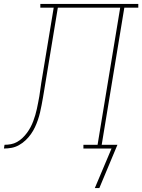

<svg xmlns="http://www.w3.org/2000/svg" viewBox="-76 -755 723 976"><path d="M406 201 491 0H348V-19H420L535 -716H218L149 -298Q146 -279 142.5 -259.5Q139 -240 135.5 -221Q132 -202 127.5 -183Q123 -164 116.5 -145Q110 -126 101.5 -108Q93 -90 81 -73Q69 -56 53.5 -41.5Q38 -27 20 -17Q2 -7 -17.5 -3.5Q-37 0 -56 0L-53 -19Q-37 -19 -20.5 -22Q-4 -25 11 -33.5Q26 -42 38.5 -54Q51 -66 61 -79.5Q71 -93 79 -108Q87 -123 93 -139Q99 -155 103.5 -170.5Q108 -186 111.5 -202Q115 -218 118 -234Q121 -250 124 -266Q127 -283 129 -300.5Q131 -318 134 -335L197 -716H129V-735H627V-716H556L441 -19H521L429 201Z"/></svg>

Font: Iosevka Etoile Thin
Style: Italic
Weight: 100
Italic angle: -9°
Designer: Belleve Invis
Foundry: Belleve Invis
Version: Version 22.1.2; ttfautohint (v1.8.4)